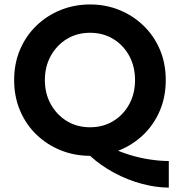

<svg xmlns="http://www.w3.org/2000/svg" viewBox="-20 -689 813 867"><path d="M386.7 14.6Q316.4 14.6 254.4 -10.3Q192.4 -35.2 145 -80.6Q97.7 -126 70.8 -189Q43.9 -252 43.9 -327.1Q43.9 -403.3 70.8 -465.8Q97.7 -528.3 145 -573.7Q192.4 -619.1 254.4 -644Q316.4 -668.9 386.7 -668.9Q457 -668.9 518.6 -644Q580.1 -619.1 627.4 -573.7Q674.8 -528.3 701.7 -465.8Q728.5 -403.3 728.5 -327.1Q728.5 -252 701.7 -189Q674.8 -126 627.4 -80.6Q580.1 -35.2 518.6 -10.3Q457 14.6 386.7 14.6ZM742.2 158.2Q685.5 158.2 621.1 141.1Q556.6 124 495.6 91.3Q434.6 58.6 386.7 14.6L478.5 -23.4Q519.5 -3.9 565.4 10.3Q611.3 24.4 657.2 31.2Q703.1 38.1 742.2 38.1ZM386.7 -114.3Q445.3 -114.3 491.2 -142.1Q537.1 -169.9 563.5 -218.3Q589.8 -266.6 589.8 -327.1Q589.8 -388.7 563.5 -437Q537.1 -485.4 491.2 -513.2Q445.3 -541 386.7 -541Q328.1 -541 282.2 -513.2Q236.3 -485.4 209.5 -437Q182.6 -388.7 182.6 -327.1Q182.6 -266.6 209.5 -218.3Q236.3 -169.9 282.2 -142.1Q328.1 -114.3 386.7 -114.3Z"/></svg>

Font: Sen
Style: Bold
Weight: 700
Designer: Kosal Sen, Philatype
Foundry: Philatype
Version: Version 2.000;gftools[0.9.31]